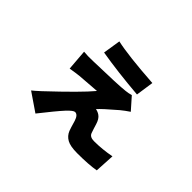

<svg xmlns="http://www.w3.org/2000/svg" viewBox="-143 -936 1286 1286"><g transform="rotate(45 500.0 -292.5)"><path d="M332 -537.1 351.6 -662.1Q460 -637.7 705.1 -621.1L686.5 -494.1Q487.3 -510.7 332 -537.1ZM665 -466.8 739.3 -382.8Q707 -361.3 679.7 -338.9Q585.9 -258.8 561.5 -230.5Q583 -226.6 599.6 -214.8Q622.1 -199.2 633.8 -160.2Q636.7 -150.4 643.6 -128.4Q650.4 -106.4 654.3 -96.7Q664.1 -69.3 704.1 -69.3Q781.2 -69.3 863.3 -85L855.5 55.7Q791 67.4 681.6 67.4Q616.2 67.4 584.5 49.8Q552.7 32.2 539.1 -2Q535.2 -12.7 530.8 -26.4Q526.4 -40 522.5 -54.2Q518.6 -68.4 516.6 -74.2Q502.9 -118.2 476.6 -118.2Q461.9 -118.2 424.8 -79.1Q381.8 -32.2 295.9 77.1L166 -11.7Q182.6 -24.4 219.7 -58.6Q414.1 -241.2 480.5 -321.3Q466.8 -320.3 408.7 -315.9Q350.6 -311.5 327.1 -309.6Q296.9 -306.6 245.1 -297.9L233.4 -446.3Q269.5 -442.4 320.3 -444.3Q560.5 -450.2 614.3 -457Q638.7 -459 665 -466.8Z"/></g></svg>

Font: Gen Shin Gothic Heavy
Style: Bold
Weight: 900
Designer: [Source Han Sans]
Ryoko NISHIZUKA  (kana & ideographs); Paul D. Hunt (Latin, Greek & Cyrillic); Wenlong ZHANG  (bopomofo
Version: Version 1.002.20150607